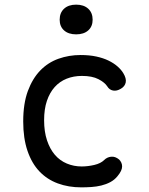

<svg xmlns="http://www.w3.org/2000/svg" viewBox="-20 -797 640 827"><path d="M80 -274Q80 -351 100 -405Q120 -459 153.5 -493.5Q187 -528 232 -544Q277 -560 327 -560Q365 -560 395 -553.5Q425 -547 447.5 -536Q470 -525 486 -511Q502 -497 511 -482Q525 -459 521.5 -442Q518 -425 501 -415Q483 -404 467 -407Q451 -410 442 -425Q431 -442 404 -456Q377 -470 333 -470Q297 -470 267 -458Q237 -446 215.5 -422Q194 -398 182 -362.5Q170 -327 170 -279Q170 -230 182.5 -192.5Q195 -155 216.5 -130Q238 -105 268 -92.5Q298 -80 332 -80Q358 -80 386 -86.5Q414 -93 429 -108Q441 -120 458.5 -122Q476 -124 493 -110Q499 -104 502.5 -96.5Q506 -89 506 -80Q506 -71 501 -60.5Q496 -50 486 -38Q473 -22 455 -12.5Q437 -3 416.5 2Q396 7 374 8.5Q352 10 330 10Q275 10 229 -7Q183 -24 150 -58.5Q117 -93 98.5 -147Q80 -201 80 -274ZM308 -649Q275 -649 256 -666Q237 -683 237 -712Q237 -742 256 -759.5Q275 -777 308 -777Q341 -777 360 -759.5Q379 -742 379 -712Q379 -683 360 -666Q341 -649 308 -649Z"/></svg>

Font: Maple Mono NL
Style: Regular
Weight: 400
Monospace: yes
Designer: subframe7536
Version: Version 7.000